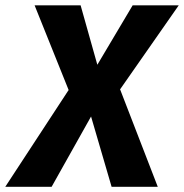

<svg xmlns="http://www.w3.org/2000/svg" viewBox="-63 -714 703 734"><path d="M69.3 -693.6H245.2L309.1 -466.4L395.5 -374L540.1 0H363.6L285.1 -268.6L200 -368.3ZM444.1 -693.6H620.3L397.2 -374L285.1 -268.6L134.4 0H-42.8L198.3 -368.3L309.1 -466.4Z"/></svg>

Font: Fira Sans Variable
Style: Italic
Weight: 397
Italic angle: -8°
Designer: Carrois Corporate & Edenspiekermann AG
Foundry: Carrois Corporate GbR & Edenspiekermann AG
Version: Version 4.202